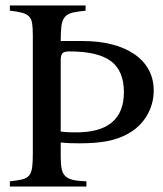

<svg xmlns="http://www.w3.org/2000/svg" viewBox="-20 -682 596 702"><path d="M293 -643Q262 -640 244 -635.5Q226 -631 216.5 -619Q207 -607 204.5 -586.5Q202 -566 202 -532H282Q342 -532 390 -519.5Q438 -507 472 -483.5Q506 -460 524 -426.5Q542 -393 542 -351Q542 -301 516.5 -258.5Q491 -216 446 -192Q414 -174 372 -166Q330 -158 271 -158Q253 -158 237.5 -158.5Q222 -159 202 -161V-109Q202 -82 205.5 -64.5Q209 -47 219.5 -37.5Q230 -28 248 -24Q266 -20 296 -19V0H16V-19Q44 -22 61 -26Q78 -30 86.5 -40.5Q95 -51 97.5 -69.5Q100 -88 100 -120V-553Q100 -580 97.5 -596.5Q95 -613 86 -622Q77 -631 60.5 -635.5Q44 -640 16 -643V-662H293ZM202 -201Q219 -199 231.5 -198.5Q244 -198 259 -198Q433 -198 433 -345Q433 -423 385.5 -458.5Q338 -494 234 -494Q215 -494 208.5 -487.5Q202 -481 202 -461Z"/></svg>

Font: Klingon pIqaD HaSta
Style: Regular
Weight: 400
Width: 0
Designer: Mike Neff (qa'vaj)
Foundry: Mike Neff and Michael Everson
Version: Version 2.003